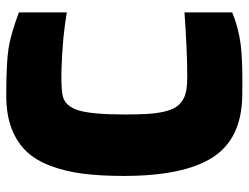

<svg xmlns="http://www.w3.org/2000/svg" viewBox="-110 -670 787 607"><g transform="rotate(-90 283.5 -366.5)"><path d="M329.6 6.3 284.2 5.9Q148.4 3.9 89.6 -87.4Q30.8 -178.7 30.8 -368.2Q30.8 -441.4 37.8 -497.1Q44.9 -552.7 62.5 -599.9Q80.1 -647 108.9 -677Q137.7 -707 181.4 -723.6Q225.1 -740.2 284.2 -740.2Q389.2 -740.2 434.8 -732.9Q480.5 -725.6 547.9 -700.2V-548.8L519 -553.2Q510.3 -554.2 500.5 -555.7Q490.7 -557.1 479.5 -558.1L467.3 -559.6Q399.4 -564.9 384.8 -564.9Q364.3 -565.9 344.2 -565.9Q295.4 -565.9 279.3 -560.5Q250 -551.3 237.8 -510.7Q225.1 -467.3 225.1 -366.2Q225.1 -323.2 226.8 -294.4Q228.5 -265.6 233.9 -242.2Q239.3 -218.8 247.6 -205.3Q255.9 -191.9 269.5 -183.1Q283.2 -174.3 301 -171.1Q318.8 -168 345.2 -168Q424.8 -168 547.9 -176.8V-25.9Q499.5 -5.9 445.8 1Q403.8 6.3 329.6 6.3Z"/></g></svg>

Font: Squarion Black
Style: Regular
Weight: 900
Designer: Natanael Gama
Version: Version 1.00;September 12, 2019;FontCreator 11.5.0.2425 64-b